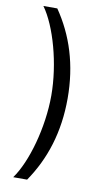

<svg xmlns="http://www.w3.org/2000/svg" viewBox="-99 -809 561 1004"><g transform="rotate(10 181.0 -306.5)"><path d="M255.7 -306.8C255.7 -485.8 207.4 -634.9 120.7 -761.4H46.9C115.1 -667.6 169 -475.9 169 -306.8C169 -137.8 115.1 54 46.9 147.7H120.7C207.4 21.3 255.7 -127.8 255.7 -306.8Z"/></g></svg>

Font: Riot Sans 2.0
Style: Regular
Weight: 400
Designer: Rasmus Andersson
Foundry: rsms
Version: Version 3.006;hotconv 1.0.109;makeotfexe 2.5.65596